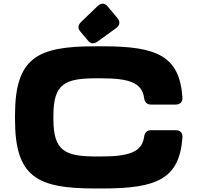

<svg xmlns="http://www.w3.org/2000/svg" viewBox="-20 -1020 1085 1055"><path d="M502 15.6H544.9C843.3 15.6 966.3 -37.6 982.4 -264.6C984.4 -290.5 969.7 -304.7 944.3 -304.7H811.5C786.6 -304.7 774.9 -291.5 771.5 -266.6C759.8 -184.1 687.5 -160.2 534.7 -160.2H512.2C337.9 -160.2 273.4 -189 273.4 -365.7V-384.8C273.4 -561.5 337.9 -589.8 512.2 -589.8H534.7C687.5 -589.8 759.8 -566.4 771.5 -483.4C774.9 -458.5 786.6 -445.3 811.5 -445.3H944.3C969.7 -445.3 984.4 -459.5 982.4 -485.4C966.3 -712.4 843.3 -765.6 544.9 -765.6H502C185.5 -765.6 62.5 -704.1 62.5 -386.7V-363.3C62.5 -45.9 185.5 15.6 502 15.6ZM516.6 -986.8 426.3 -899.9C408.7 -882.8 406.2 -865.2 419.9 -848.6L465.3 -794.9C479 -778.3 497.1 -777.8 516.6 -792L618.2 -865.7C639.2 -880.9 641.6 -900.9 625 -920.9L571.8 -984.4C555.2 -1003.9 535.2 -1004.9 516.6 -986.8Z"/></svg>

Font: Gyrotrope Black
Style: Regular
Weight: 900
Designer: David Moles
Version: Version 1.003;Glyphs 3.3.1 (3343)